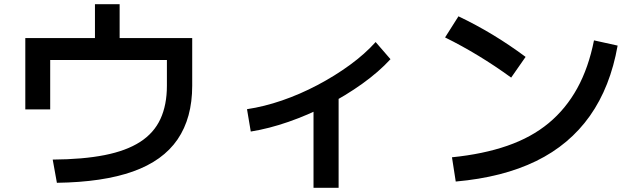

<svg xmlns="http://www.w3.org/2000/svg" viewBox="-20 -833 3040 918"><path d="M232 -70Q377 -71 480.5 -91.5Q584 -112 650 -154.5Q716 -197 747 -264Q778 -331 778 -423V-546H220V-310H101V-651H434V-813H552V-651H899V-423Q899 -269 829 -166.5Q759 -64 615.5 -13Q472 38 252 41Z M1161 -311Q1242 -323 1328 -352.5Q1414 -382 1497.5 -426Q1581 -470 1653 -522.5Q1725 -575 1776 -632L1847 -550Q1791 -489 1712 -432.5Q1633 -376 1543 -329.5Q1453 -283 1359.5 -250.5Q1266 -218 1179 -204ZM1479 65V-394H1599V65Z M2141 -81Q2290 -96 2405.5 -136Q2521 -176 2603.5 -244.5Q2686 -313 2740 -411Q2794 -509 2820 -640L2933 -615Q2898 -417 2800.5 -279Q2703 -141 2543.5 -63Q2384 15 2159 35ZM2424 -462Q2347 -518 2268 -566Q2189 -614 2108 -654L2172 -755Q2256 -715 2335.5 -667Q2415 -619 2493 -561Z"/></svg>

Font: M PLUS 2 Thin SemiBold
Style: Regular
Weight: 600
Version: Version 1.001